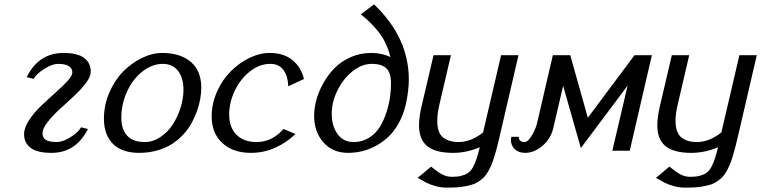

<svg xmlns="http://www.w3.org/2000/svg" viewBox="-20 -694 3504 884"><path d="M242.2 -40Q268.6 -40 304.7 -62.3Q340.8 -84.5 353 -107.9L384.8 -100.1Q329.6 9.8 216.8 9.8Q151.4 9.8 121.1 -13.2Q90.8 -36.1 90.8 -76.2Q90.8 -105.5 113.8 -140.6Q136.7 -175.8 169.4 -206.8Q202.1 -237.8 234.6 -266.6Q267.1 -295.4 290 -320.3Q313 -345.2 313 -359.9Q313 -399.9 247.1 -399.9Q221.2 -399.9 184.6 -377.2Q147.9 -354.5 134.8 -331.1L103 -338.9Q158.2 -450.2 272 -450.2Q337.4 -450.2 367.7 -427Q397.9 -403.8 397.9 -363.8Q397.9 -341.3 375 -311Q352.1 -280.8 319.6 -250.7Q287.1 -220.7 254.4 -190.9Q221.7 -161.1 198.7 -131.3Q175.8 -101.6 175.8 -80.1Q175.8 -58.6 192.1 -49.3Q208.5 -40 242.2 -40Z M458.5 0ZM646.5 -40Q683.6 -40 717.5 -62.3Q751.5 -84.5 774.4 -119.4Q797.4 -154.3 811 -197Q824.7 -239.7 824.7 -280.8Q824.7 -335.9 799.6 -367.9Q774.4 -399.9 729.5 -399.9Q680.7 -399.9 636.2 -365.2Q591.8 -330.6 565.2 -272.9Q538.6 -215.3 538.6 -151.9Q538.6 -98.1 565.7 -69.1Q592.8 -40 646.5 -40ZM906.7 -290Q906.7 -266.6 902.3 -240.5Q897.9 -214.4 887.7 -184.8Q877.4 -155.3 862.5 -127.9Q847.7 -100.6 824.2 -75.2Q800.8 -49.8 772.2 -31.2Q743.7 -12.7 704.6 -1.5Q665.5 9.8 620.6 9.8Q542 9.8 500.2 -31.5Q458.5 -72.8 458.5 -147Q458.5 -210 483.2 -267.3Q507.8 -324.7 546.4 -364Q585 -403.3 632.8 -426.8Q680.7 -450.2 726.6 -450.2Q810.1 -450.2 858.4 -409.2Q906.7 -368.2 906.7 -290Z M954.6 0ZM954.6 -158.2Q954.6 -216.3 978.8 -271Q1002.9 -325.7 1041.3 -364.5Q1079.6 -403.3 1127.4 -426.8Q1175.3 -450.2 1221.2 -450.2Q1286.6 -450.2 1326.7 -417.2Q1366.7 -384.3 1379.4 -330.1L1307.1 -296.9Q1305.7 -344.2 1284.9 -372.1Q1264.2 -399.9 1224.1 -399.9Q1174.8 -399.9 1130.6 -365Q1086.4 -330.1 1060.8 -276.1Q1035.2 -222.2 1035.2 -166Q1035.2 -107.4 1068.8 -73.7Q1102.5 -40 1161.1 -40Q1232.9 -40 1285.2 -100.1L1340.3 -77.1Q1299.3 -37.1 1246.8 -13.7Q1194.3 9.8 1135.3 9.8Q1052.7 9.8 1003.7 -35.4Q954.6 -80.6 954.6 -158.2Z M1426.3 -161.1Q1426.3 -195.3 1436.5 -233.6Q1446.8 -272 1468.5 -310.8Q1490.2 -349.6 1520.3 -380.4Q1550.3 -411.1 1594.2 -430.7Q1638.2 -450.2 1688.5 -450.2Q1739.7 -450.2 1777.3 -431.2Q1772.9 -448.2 1770.3 -457.3Q1767.6 -466.3 1757.3 -489.7Q1747.1 -513.2 1734.1 -532Q1721.2 -550.8 1696.8 -577.1Q1672.4 -603.5 1641.1 -627.9L1702.1 -673.8Q1862.3 -522 1862.3 -327.1Q1862.3 -276.4 1848.1 -211.9Q1836.9 -164.6 1815.4 -126.2Q1793.9 -87.9 1767.1 -63Q1740.2 -38.1 1708.3 -21.2Q1676.3 -4.4 1645 2.7Q1613.8 9.8 1582.5 9.8Q1511.7 9.8 1469 -38.6Q1426.3 -86.9 1426.3 -161.1ZM1691.4 -399.9Q1645 -399.9 1601.8 -364.7Q1558.6 -329.6 1533 -276.4Q1507.3 -223.1 1507.3 -169.9Q1507.3 -114.7 1533.7 -77.4Q1560.1 -40 1608.4 -40Q1647.9 -40 1679.2 -59.8Q1710.4 -79.6 1728.8 -109.4Q1747.1 -139.2 1759.3 -177.2Q1771.5 -215.3 1775.9 -248Q1780.3 -280.8 1780.3 -310.1Q1780.3 -357.9 1759.3 -378.9Q1738.3 -399.9 1691.4 -399.9Z M2204.1 -84 2287.1 -439.9H2367.2L2283.2 -78.1Q2275.4 -44.9 2269.8 -22.2Q2264.2 0.5 2256.8 24.4Q2249.5 48.3 2242.9 64Q2236.3 79.6 2227.3 95.7Q2218.3 111.8 2208.7 121.3Q2199.2 130.9 2186.3 140.1Q2173.3 149.4 2158.9 154.3Q2144.5 159.2 2125.5 163.1Q2106.4 167 2085 168.5Q2063.5 169.9 2036.1 169.9Q2010.3 169.9 1985.1 162.8Q1960 155.8 1944.6 147.9Q1929.2 140.1 1902.8 125L1964.8 73.2Q1996.6 99.1 2016.8 109.6Q2037.1 120.1 2062 120.1Q2087.4 120.1 2105.2 115.2Q2123 110.4 2135.7 101.6Q2148.4 92.8 2158 75Q2167.5 57.1 2174.1 37.1Q2180.7 17.1 2189 -16.1Q2128.4 9.8 2065.9 9.8Q1984.9 9.8 1947 -21.2Q1909.2 -52.2 1909.2 -117.2Q1909.2 -151.9 1919.9 -200.2L1976.1 -439.9H2056.2L2002.9 -211.9Q1993.2 -170.9 1993.2 -137.2Q1993.2 -83.5 2019.3 -61.8Q2045.4 -40 2091.8 -40Q2147.9 -40 2204.1 -84Z M2869.6 -299.8 2654.3 -12.2 2572.8 -298.8 2527.3 -104Q2516.1 -55.7 2478 -22.9Q2439.9 9.8 2397.5 9.8Q2368.7 9.8 2350.6 -6.8Q2332.5 -23.4 2332.5 -48.8Q2332.5 -54.2 2334.5 -64H2368.7V-60.1Q2368.7 -51.3 2375.7 -45.7Q2382.8 -40 2394.5 -40Q2411.1 -40 2429.7 -71.8Q2448.2 -103.5 2454.6 -134.8L2525.4 -439.9H2605.5L2686.5 -151.9L2901.4 -439.9H2981.4L2879.4 0H2799.3Z M3301.3 -84 3384.3 -439.9H3464.4L3380.4 -78.1Q3372.6 -44.9 3366.9 -22.2Q3361.3 0.5 3354 24.4Q3346.7 48.3 3340.1 64Q3333.5 79.6 3324.5 95.7Q3315.4 111.8 3305.9 121.3Q3296.4 130.9 3283.4 140.1Q3270.5 149.4 3256.1 154.3Q3241.7 159.2 3222.7 163.1Q3203.6 167 3182.1 168.5Q3160.6 169.9 3133.3 169.9Q3107.4 169.9 3082.3 162.8Q3057.1 155.8 3041.7 147.9Q3026.4 140.1 3000 125L3062 73.2Q3093.8 99.1 3114 109.6Q3134.3 120.1 3159.2 120.1Q3184.6 120.1 3202.4 115.2Q3220.2 110.4 3232.9 101.6Q3245.6 92.8 3255.1 75Q3264.6 57.1 3271.2 37.1Q3277.8 17.1 3286.1 -16.1Q3225.6 9.8 3163.1 9.8Q3082 9.8 3044.2 -21.2Q3006.3 -52.2 3006.3 -117.2Q3006.3 -151.9 3017.1 -200.2L3073.2 -439.9H3153.3L3100.1 -211.9Q3090.3 -170.9 3090.3 -137.2Q3090.3 -83.5 3116.5 -61.8Q3142.6 -40 3189 -40Q3245.1 -40 3301.3 -84Z"/></svg>

Font: Pfennig
Style: Italic
Weight: 500
Italic angle: -13°
Version: Version 20120410 ; ttfautohint (v0.8)